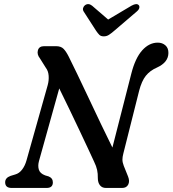

<svg xmlns="http://www.w3.org/2000/svg" viewBox="-20 -928 852 948"><path d="M172.5 -133Q166 -109.5 171.8 -90.5Q177.5 -71.5 203 -62L220 -57Q241 -48.5 241 -27.5Q241 0 210 0H37.5Q5.5 0 5.5 -28Q5.5 -50 32 -59.5L55 -66.5Q75 -72 89.2 -90.8Q103.5 -109.5 111 -136.5L215.5 -507.5Q222 -531 220.2 -554.2Q218.5 -577.5 206.5 -593L177 -640Q161.5 -659.5 167.2 -679.8Q173 -700 198 -700H256.5Q281.5 -700 294.2 -686.5Q307 -673 319.5 -648Q335 -617.5 361 -563.2Q387 -509 417.8 -443.8Q448.5 -378.5 479.2 -314.2Q510 -250 535 -199.5L628.5 -565Q648 -641.5 682.2 -679.5Q716.5 -717.5 759 -717.5Q781.5 -717.5 796.8 -704Q812 -690.5 811.5 -666Q811 -620 755 -594.5Q720.5 -579.5 700 -553.8Q679.5 -528 667 -480L589 -170Q584.5 -153 584.5 -139.8Q584.5 -126.5 591 -109.5L612.5 -56Q621.5 -33 613 -16.5Q604.5 0 583 0H503Q484 0 473.5 -13.2Q463 -26.5 463 -49Q463.5 -70.5 459.5 -89Q455.5 -107.5 444.5 -130Q434 -153 415.2 -193.2Q396.5 -233.5 372.5 -284Q348.5 -334.5 322.8 -388.2Q297 -442 272.5 -491.5ZM544 -776Q529.5 -763.5 518 -756Q506.5 -748.5 492.5 -748.5Q478 -748.5 470.5 -756Q463 -763.5 454.5 -776L393.5 -870.5Q387.5 -880 390.5 -889Q393.5 -898 400 -902.5Q416.5 -914 434.5 -900L514 -831.5L629.5 -900Q655 -914 665 -902.5Q669.5 -898 667.8 -889Q666 -880 654.5 -870.5Z"/></svg>

Font: Fraunces 9pt SuperSoft
Style: Italic
Weight: 400
Italic angle: -16°
Version: Version 1.000;[b76b70a41]